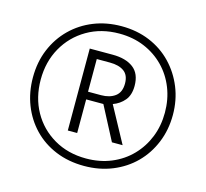

<svg xmlns="http://www.w3.org/2000/svg" viewBox="-105 -843 1041 971"><g transform="rotate(15 415.5 -357.0)"><path d="M414 9Q332 9 264.5 -19Q197 -47 149 -97Q101 -147 75 -213.5Q49 -280 49 -357Q49 -438 77 -505Q105 -572 155 -621Q205 -670 271.5 -696.5Q338 -723 416 -723Q497 -723 564 -695Q631 -667 679.5 -616.5Q728 -566 755 -499.5Q782 -433 782 -356Q782 -278 754.5 -211Q727 -144 678 -95Q629 -46 561.5 -18.5Q494 9 414 9ZM414 -30Q486 -30 546 -55Q606 -80 649.5 -125Q693 -170 716.5 -229Q740 -288 740 -357Q740 -426 716.5 -485.5Q693 -545 649.5 -589.5Q606 -634 546.5 -659Q487 -684 415 -684Q320 -684 246.5 -641Q173 -598 131.5 -524Q90 -450 90 -357Q90 -263 131 -189.5Q172 -116 245.5 -73Q319 -30 414 -30ZM289 -143V-572H409Q478 -572 517.5 -542Q557 -512 557 -448Q557 -400 533.5 -372Q510 -344 474 -331L576 -143H520L428 -319H338V-143ZM405 -359Q450 -359 478.5 -380Q507 -401 507 -447Q507 -491 480 -510.5Q453 -530 406 -530H337V-359Z"/></g></svg>

Font: Noto Sans Tamil Condensed Light
Style: Regular
Weight: 300
Width: 3
Designer: Jelle Bosma - Monotype Design Team
Foundry: Monotype Imaging Inc.
Version: Version 2.004; ttfautohint (v1.8.4.7-5d5b)